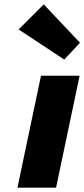

<svg xmlns="http://www.w3.org/2000/svg" viewBox="-20 -860 387 880"><path d="M180.6 -840 65.4 -725 274.4 -587 346.6 -664ZM167.9 -513H344.9L237 0H60Z"/></svg>

Font: Hussar
Style: BdOblTwo
Weight: 700
Foundry: Cannot Into Space Fonts
Version: Version 2.00